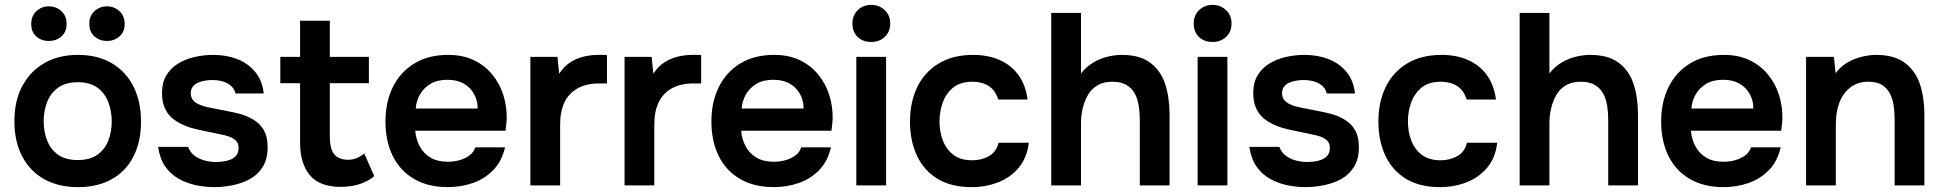

<svg xmlns="http://www.w3.org/2000/svg" viewBox="-20 -760 7964 787"><path d="M300 7Q219 7 160.5 -26Q102 -59 70.5 -120Q39 -181 39 -263Q39 -346 71 -406.5Q103 -467 161 -501Q219 -535 300 -535Q380 -535 438 -501Q496 -467 527 -405.5Q558 -344 558 -261Q558 -180 527.5 -119.5Q497 -59 439 -26Q381 7 300 7ZM299 -104Q349 -104 379.5 -126Q410 -148 424 -184Q438 -220 438 -262Q438 -304 424 -341Q410 -378 379.5 -400.5Q349 -423 299 -423Q249 -423 218 -400.5Q187 -378 173 -341.5Q159 -305 159 -262Q159 -220 173.5 -183.5Q188 -147 218.5 -125.5Q249 -104 299 -104ZM418 -592Q389 -592 367.5 -610.5Q346 -629 346 -662Q346 -695 367.5 -714.5Q389 -734 419 -734Q448 -734 469.5 -714.5Q491 -695 491 -662Q491 -629 469.5 -610.5Q448 -592 418 -592ZM180 -592Q150 -592 129 -610.5Q108 -629 108 -662Q108 -695 129.5 -714.5Q151 -734 180 -734Q210 -734 231.5 -714.5Q253 -695 253 -662Q253 -629 231.5 -610.5Q210 -592 180 -592Z M858 7Q820 7 782.5 -1Q745 -9 712 -27.5Q679 -46 657 -78Q635 -110 628 -158H751Q759 -136 776.5 -122.5Q794 -109 817.5 -102.5Q841 -96 864 -96Q878 -96 894.5 -98Q911 -100 925.5 -106Q940 -112 949 -123.5Q958 -135 958 -154Q958 -172 948 -182.5Q938 -193 921 -199.5Q904 -206 880 -210Q837 -219 788 -229.5Q739 -240 703 -263Q688 -272 677 -284Q666 -296 658.5 -310.5Q651 -325 647.5 -342Q644 -359 644 -379Q644 -421 661.5 -450.5Q679 -480 708.5 -498.5Q738 -517 776 -526Q814 -535 854 -535Q908 -535 952 -518Q996 -501 1025.5 -466Q1055 -431 1061 -377H945Q940 -402 914.5 -417Q889 -432 850 -432Q836 -432 821 -429.5Q806 -427 792.5 -421.5Q779 -416 770.5 -405Q762 -394 762 -378Q762 -363 769.5 -352Q777 -341 792.5 -333.5Q808 -326 829 -321Q863 -314 900 -307Q937 -300 964 -293Q996 -284 1022 -267.5Q1048 -251 1062.5 -224.5Q1077 -198 1077 -157Q1077 -109 1057.5 -77Q1038 -45 1006 -27Q974 -9 935 -1Q896 7 858 7Z M1377 6Q1290 6 1250 -42Q1210 -90 1210 -175V-419H1129V-527H1210V-675H1332V-527H1492V-419H1332V-198Q1332 -172 1338 -151Q1344 -130 1360 -118Q1376 -106 1404 -105Q1428 -105 1445 -113Q1462 -121 1473 -131L1514 -38Q1495 -22 1471.5 -12Q1448 -2 1424 2Q1400 6 1377 6Z M1816 7Q1734 7 1676.5 -27Q1619 -61 1589.5 -121.5Q1560 -182 1560 -262Q1560 -342 1590.5 -403.5Q1621 -465 1678.5 -500Q1736 -535 1817 -535Q1877 -535 1922 -513.5Q1967 -492 1997.5 -455Q2028 -418 2043 -371Q2058 -324 2057 -272Q2056 -260 2055 -248.5Q2054 -237 2052 -224H1682Q1685 -189 1700.5 -160Q1716 -131 1744.5 -114Q1773 -97 1816 -97Q1841 -97 1864 -103.5Q1887 -110 1904.5 -123Q1922 -136 1928 -156H2050Q2037 -99 2002 -63Q1967 -27 1918.5 -10Q1870 7 1816 7ZM1684 -315H1938Q1938 -348 1923 -375Q1908 -402 1880.5 -417.5Q1853 -433 1814 -433Q1772 -433 1744 -416Q1716 -399 1701 -372Q1686 -345 1684 -315Z M2154 0V-527H2265L2272 -458Q2292 -488 2317.5 -504.5Q2343 -521 2372.5 -528Q2402 -535 2432 -535Q2443 -535 2452.5 -535Q2462 -535 2468 -534V-418H2436Q2384 -418 2348 -398Q2312 -378 2294 -341Q2276 -304 2276 -250V0Z M2540 0V-527H2651L2658 -458Q2678 -488 2703.5 -504.5Q2729 -521 2758.5 -528Q2788 -535 2818 -535Q2829 -535 2838.5 -535Q2848 -535 2854 -534V-418H2822Q2770 -418 2734 -398Q2698 -378 2680 -341Q2662 -304 2662 -250V0Z M3152 7Q3070 7 3012.5 -27Q2955 -61 2925.5 -121.5Q2896 -182 2896 -262Q2896 -342 2926.5 -403.5Q2957 -465 3014.5 -500Q3072 -535 3153 -535Q3213 -535 3258 -513.5Q3303 -492 3333.5 -455Q3364 -418 3379 -371Q3394 -324 3393 -272Q3392 -260 3391 -248.5Q3390 -237 3388 -224H3018Q3021 -189 3036.5 -160Q3052 -131 3080.5 -114Q3109 -97 3152 -97Q3177 -97 3200 -103.5Q3223 -110 3240.5 -123Q3258 -136 3264 -156H3386Q3373 -99 3338 -63Q3303 -27 3254.5 -10Q3206 7 3152 7ZM3020 -315H3274Q3274 -348 3259 -375Q3244 -402 3216.5 -417.5Q3189 -433 3150 -433Q3108 -433 3080 -416Q3052 -399 3037 -372Q3022 -345 3020 -315Z M3490 0V-527H3612V0ZM3551 -588Q3516 -588 3495 -609Q3474 -630 3474 -664Q3474 -697 3496 -718.5Q3518 -740 3551 -740Q3583 -740 3606 -719Q3629 -698 3629 -664Q3629 -630 3607 -609Q3585 -588 3551 -588Z M3962 7Q3880 7 3824 -26.5Q3768 -60 3739 -121Q3710 -182 3710 -262Q3710 -342 3740 -403.5Q3770 -465 3828 -500Q3886 -535 3969 -535Q4030 -535 4077.5 -514Q4125 -493 4154.5 -452.5Q4184 -412 4192 -352H4072Q4060 -390 4032.5 -407.5Q4005 -425 3967 -425Q3916 -425 3886.5 -400.5Q3857 -376 3844 -339Q3831 -302 3831 -262Q3831 -220 3845 -183.5Q3859 -147 3888.5 -125Q3918 -103 3965 -103Q4003 -103 4033.5 -120Q4064 -137 4073 -175H4197Q4190 -114 4156.5 -73.5Q4123 -33 4072 -13Q4021 7 3962 7Z M4289 0V-707H4411V-459Q4432 -486 4460 -503Q4488 -520 4519 -527.5Q4550 -535 4578 -535Q4653 -535 4696 -502Q4739 -469 4756.5 -414Q4774 -359 4774 -290V0H4652V-269Q4652 -296 4648 -324Q4644 -352 4632.5 -374.5Q4621 -397 4598.5 -411Q4576 -425 4539 -425Q4504 -425 4479 -410.5Q4454 -396 4439.5 -371Q4425 -346 4418 -316Q4411 -286 4411 -256V0Z M4889 0V-527H5011V0ZM4950 -588Q4915 -588 4894 -609Q4873 -630 4873 -664Q4873 -697 4895 -718.5Q4917 -740 4950 -740Q4982 -740 5005 -719Q5028 -698 5028 -664Q5028 -630 5006 -609Q4984 -588 4950 -588Z M5331 7Q5293 7 5255.5 -1Q5218 -9 5185 -27.5Q5152 -46 5130 -78Q5108 -110 5101 -158H5224Q5232 -136 5249.5 -122.5Q5267 -109 5290.5 -102.5Q5314 -96 5337 -96Q5351 -96 5367.5 -98Q5384 -100 5398.5 -106Q5413 -112 5422 -123.5Q5431 -135 5431 -154Q5431 -172 5421 -182.5Q5411 -193 5394 -199.5Q5377 -206 5353 -210Q5310 -219 5261 -229.5Q5212 -240 5176 -263Q5161 -272 5150 -284Q5139 -296 5131.5 -310.5Q5124 -325 5120.5 -342Q5117 -359 5117 -379Q5117 -421 5134.5 -450.5Q5152 -480 5181.5 -498.5Q5211 -517 5249 -526Q5287 -535 5327 -535Q5381 -535 5425 -518Q5469 -501 5498.5 -466Q5528 -431 5534 -377H5418Q5413 -402 5387.5 -417Q5362 -432 5323 -432Q5309 -432 5294 -429.5Q5279 -427 5265.5 -421.5Q5252 -416 5243.5 -405Q5235 -394 5235 -378Q5235 -363 5242.5 -352Q5250 -341 5265.5 -333.5Q5281 -326 5302 -321Q5336 -314 5373 -307Q5410 -300 5437 -293Q5469 -284 5495 -267.5Q5521 -251 5535.5 -224.5Q5550 -198 5550 -157Q5550 -109 5530.5 -77Q5511 -45 5479 -27Q5447 -9 5408 -1Q5369 7 5331 7Z M5882 7Q5800 7 5744 -26.5Q5688 -60 5659 -121Q5630 -182 5630 -262Q5630 -342 5660 -403.5Q5690 -465 5748 -500Q5806 -535 5889 -535Q5950 -535 5997.5 -514Q6045 -493 6074.5 -452.5Q6104 -412 6112 -352H5992Q5980 -390 5952.5 -407.5Q5925 -425 5887 -425Q5836 -425 5806.5 -400.5Q5777 -376 5764 -339Q5751 -302 5751 -262Q5751 -220 5765 -183.5Q5779 -147 5808.5 -125Q5838 -103 5885 -103Q5923 -103 5953.5 -120Q5984 -137 5993 -175H6117Q6110 -114 6076.5 -73.5Q6043 -33 5992 -13Q5941 7 5882 7Z M6209 0V-707H6331V-459Q6352 -486 6380 -503Q6408 -520 6439 -527.5Q6470 -535 6498 -535Q6573 -535 6616 -502Q6659 -469 6676.5 -414Q6694 -359 6694 -290V0H6572V-269Q6572 -296 6568 -324Q6564 -352 6552.5 -374.5Q6541 -397 6518.5 -411Q6496 -425 6459 -425Q6424 -425 6399 -410.5Q6374 -396 6359.5 -371Q6345 -346 6338 -316Q6331 -286 6331 -256V0Z M7045 7Q6963 7 6905.5 -27Q6848 -61 6818.5 -121.5Q6789 -182 6789 -262Q6789 -342 6819.5 -403.5Q6850 -465 6907.5 -500Q6965 -535 7046 -535Q7106 -535 7151 -513.5Q7196 -492 7226.5 -455Q7257 -418 7272 -371Q7287 -324 7286 -272Q7285 -260 7284 -248.5Q7283 -237 7281 -224H6911Q6914 -189 6929.5 -160Q6945 -131 6973.5 -114Q7002 -97 7045 -97Q7070 -97 7093 -103.5Q7116 -110 7133.5 -123Q7151 -136 7157 -156H7279Q7266 -99 7231 -63Q7196 -27 7147.5 -10Q7099 7 7045 7ZM6913 -315H7167Q7167 -348 7152 -375Q7137 -402 7109.5 -417.5Q7082 -433 7043 -433Q7001 -433 6973 -416Q6945 -399 6930 -372Q6915 -345 6913 -315Z M7383 0V-527H7497L7504 -460Q7525 -488 7553 -504Q7581 -520 7612 -527.5Q7643 -535 7670 -535Q7745 -535 7788.5 -502Q7832 -469 7850 -414Q7868 -359 7868 -291V0H7746V-271Q7746 -300 7742 -327.5Q7738 -355 7726.5 -377Q7715 -399 7694 -412Q7673 -425 7638 -425Q7595 -425 7565 -402Q7535 -379 7520 -340.5Q7505 -302 7505 -253V0Z"/></svg>

Font: Onest SemiBold
Style: Regular
Weight: 600
Designer: Dmitri Voloshin, Andrey Kudryavtsev
Foundry: Dmitri Voloshin, Andrey Kudryavtsev
Version: Version 1.000;gftools[0.9.33]